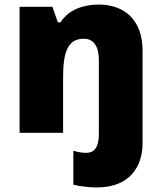

<svg xmlns="http://www.w3.org/2000/svg" viewBox="-20 -583 710 843"><path d="M405 240C553 240 606 145 606 45V-360C606 -502 520 -563 413 -563C347 -563 281 -541 246 -485H234L210 -553H66V0H257V-242C257 -352 276 -413 348 -413C390 -413 414 -381 414 -320V5C414 72 388 88 359 88C338 88 324 85 302 79V228C328 235 375 240 405 240Z"/></svg>

Font: Noto Sans Bengali Black
Style: Regular
Weight: 900
Designer: Jelle Bosma - Monotype Design Team
Foundry: Monotype Imaging Inc.
Version: Version 2.003